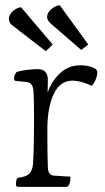

<svg xmlns="http://www.w3.org/2000/svg" viewBox="-20 -810 410 750"><path d="M52 -80Q42 -80 42 -90Q42 -94 43 -101.5Q44 -109 48 -115Q83 -119 95 -132Q107 -145 109 -170Q110 -183 111 -211Q112 -239 112.5 -275.5Q113 -312 113 -348Q113 -382 112.5 -409.5Q112 -437 111 -450Q110 -470 103.5 -479.5Q97 -489 80 -490L42 -494Q35 -494 35 -502Q35 -517 45 -529Q61 -534 85 -537Q109 -540 127 -540Q168 -540 167 -495Q166 -476 166 -449Q183 -495 215.5 -525Q248 -555 294 -555Q314 -555 332 -550Q350 -545 357 -537Q360 -534 360 -528Q360 -513 352.5 -496.5Q345 -480 338 -475Q319 -484 299.5 -489.5Q280 -495 263 -495Q216 -495 191.5 -446Q167 -397 165 -317Q165 -309 165 -301.5Q165 -294 165 -286Q165 -241 165.5 -210Q166 -179 167 -153Q169 -127 189 -124Q194 -124 207.5 -123Q221 -122 235.5 -121Q250 -120 255 -120Q255 -115 254.5 -107Q254 -99 252 -94Q249 -84 245 -82Q241 -80 239 -80ZM28 -711Q21 -716 18 -723Q15 -730 15 -736Q14 -750 27.5 -764Q41 -778 62 -782L186 -636L159 -610ZM177 -719Q164 -731 164 -744Q164 -758 178 -772Q192 -786 213 -790L325 -636L297 -615Z"/></svg>

Font: Gowun Batang
Style: Regular
Weight: 400
Designer: Yanghee Ryu
Foundry: Yanghee Ryu
Version: Version 2.000